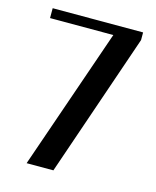

<svg xmlns="http://www.w3.org/2000/svg" viewBox="-91 -632 565 697"><g transform="rotate(15 191.0 -284.0)"><path d="M21 -567.9H360.8V-539.1L175.8 0H75.2L258.8 -530.8H21Z"/></g></svg>

Font: Wesal
Style: Regular
Weight: 300
Designer: Ahmed zaza
Foundry: Ahmed zaza
Version: Version 2.01